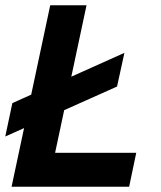

<svg xmlns="http://www.w3.org/2000/svg" viewBox="-39 -710 613 730"><path d="M-19 -191 8 -318 434 -509 406 -381ZM67 0 94 -129H479L452 0ZM5 0 152 -690H290L143 0Z"/></svg>

Font: Radio Canada Big SemiBold
Style: Italic
Weight: 600
Italic angle: -12°
Designer: Étienne Aubert Bonn
Foundry: Coppers and Brasses
Version: Version 1.001